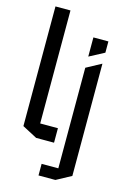

<svg xmlns="http://www.w3.org/2000/svg" viewBox="-139 -817 748 1088"><g transform="rotate(15 234.5 -273.0)"><path d="M133 0 46 -46V-748H134V0ZM134 0V-85H238V0ZM299 202V-456L386 -503H387V155L300 202ZM201 202V134H299V202ZM299 -522V-634H387V-568L300 -522Z"/></g></svg>

Font: Foldit
Style: Regular
Weight: 400
Version: Version 1.003